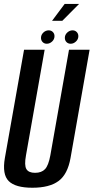

<svg xmlns="http://www.w3.org/2000/svg" viewBox="-28 -920 462 946"><path d="M131.5 5Q48 5 15 -27.8Q-18 -60.5 -4 -141.5L90.5 -675H192L100 -154.5Q91 -105.5 102 -87Q113 -68.5 144.5 -68.5Q177 -68.5 194 -86.8Q211 -105 220 -154.5L312 -675H413.5L319.5 -141.5Q305 -60.5 260 -27.8Q215 5 131.5 5ZM202.5 -704.5Q190 -704.5 182 -712.8Q174 -721 174 -733.5Q174 -748.5 185.5 -759.5Q197 -770.5 212 -770.5Q224.5 -770.5 232.5 -762.2Q240.5 -754 240.5 -742Q240.5 -726.5 228.8 -715.5Q217 -704.5 202.5 -704.5ZM320.5 -704.5Q307.5 -704.5 299.5 -712.8Q291.5 -721 291.5 -733.5Q291.5 -748.5 303.2 -759.5Q315 -770.5 329.5 -770.5Q342 -770.5 350 -762.2Q358 -754 358 -742Q358 -726.5 346.2 -715.5Q334.5 -704.5 320.5 -704.5ZM228.5 -817.5 290.5 -900.5H361.5L279 -817.5Z"/></svg>

Font: Anybody Condensed Medium
Style: Italic
Weight: 500
Width: 3
Italic angle: -10°
Designer: Tyler Finck
Foundry: Etcetera Type Company
Version: Version 1.010; ttfautohint (v1.8.3) -l 8 -r 50 -G 200 -x 14 